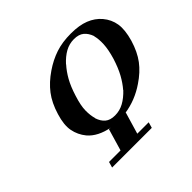

<svg xmlns="http://www.w3.org/2000/svg" viewBox="-167 -901 1095 1095"><g transform="rotate(-45 380.5 -353.5)"><path d="M746 -434Q725 -364 690 -317.5Q655 -271 598 -233Q560 -207 517.5 -190Q475 -173 426 -166L434 -167L395 -35H487L477 0H157L167 -35H260L299 -168L314 -166Q225 -183 182 -234Q151 -272 142 -319Q133 -366 154 -434Q175 -504 211 -551Q247 -598 303 -636Q354 -671 408 -689Q462 -707 531 -707Q598 -707 643.5 -689Q689 -671 719 -636Q751 -598 758.5 -551Q766 -504 746 -434ZM601 -433Q618 -490 620 -531Q622 -572 614 -602H615Q603 -636 581 -654Q559 -672 521 -672Q483 -672 450.5 -654Q418 -636 387 -602H388Q361 -572 339 -533Q317 -494 299 -436Q280 -377 279.5 -337.5Q279 -298 288 -268H287Q298 -234 319.5 -216Q341 -198 379 -198Q417 -198 450 -216Q483 -234 515 -268H514Q540 -298 561.5 -337Q583 -376 601 -433Z"/></g></svg>

Font: DG Didot
Style: Bold Italic
Weight: 700
Designer: David Gatwood, Takis Katsoulidis, and George D. Matthiopoulos
Foundry: David Gatwood
Version: Version 1.0